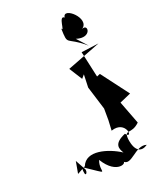

<svg xmlns="http://www.w3.org/2000/svg" viewBox="-206 -716 797 928"><g transform="rotate(-30 192.0 -251.5)"><path d="M27 60C34 78 3 110 18 44C133 152 73 113 108 56C150 164 225 134 203 118C229 166 292 80 344 108C308 125 277 110 280 39C285 -15 306 30 360 -7L336 -132L398 -147L319 -302L301 -298L295 -437L387 -433L203 -397L233 -324L251 -339L237 -273L253 -147L243 -88L231 -36C317 -50 306 58 279 9C209 25 217 57 228 84C172 32 73 -17 33 48L-14 64L8 4ZM303 -507C376 -469 394 -545 353 -533C415 -560 323 -676 308 -623C285 -650 273 -556 267 -586C253 -491 263 -542 341 -447Z"/></g></svg>

Font: Charger Distortion
Style: 2
Weight: 400
Designer: Jasper
Foundry: Cannot Into Space Fonts
Version: Version 0.98